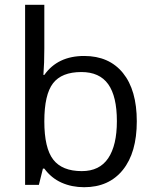

<svg xmlns="http://www.w3.org/2000/svg" viewBox="-20 -780 653 810"><path d="M335 -543.9Q440.4 -543.9 498.8 -471.9Q557.1 -399.9 557.1 -268.1Q557.1 -136.2 498.3 -63.2Q439.5 9.8 335 9.8Q282.7 9.8 239.5 -9.5Q196.3 -28.8 167 -68.8H161.1L144 0H85.9V-759.8H167V-575.2Q167 -513.2 163.1 -463.9H167Q223.6 -543.9 335 -543.9ZM323.2 -476.1Q240.2 -476.1 203.6 -428.5Q167 -380.9 167 -268.1Q167 -155.3 204.6 -106.7Q242.2 -58.1 325.2 -58.1Q399.9 -58.1 436.5 -112.5Q473.1 -167 473.1 -269Q473.1 -373.5 436.5 -424.8Q399.9 -476.1 323.2 -476.1Z"/></svg>

Font: QFn2     
Style: Regular
Weight: 400
Foundry: Ascender Corporation
Version: Version 1.10